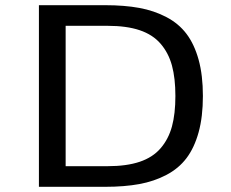

<svg xmlns="http://www.w3.org/2000/svg" viewBox="-20 -720 890 740"><path d="M130 0V-700H385Q459.5 -700 516.8 -689.5Q574 -679 621.2 -654.2Q668.5 -629.5 698.8 -589.5Q729 -549.5 745.5 -489.8Q762 -430 762 -350Q762 -270 745.5 -210.2Q729 -150.5 698.8 -110.5Q668.5 -70.5 621.2 -45.8Q574 -21 516.8 -10.5Q459.5 0 385 0ZM233 -79.5H395Q468 -79.5 518.5 -96.5Q569 -113.5 599.2 -148.8Q629.5 -184 642.8 -232.8Q656 -281.5 656 -350Q656 -418.5 642.8 -467.2Q629.5 -516 599.2 -551.2Q569 -586.5 518.5 -603.5Q468 -620.5 395 -620.5H233Z"/></svg>

Font: League Mono Wide
Style: Regular
Weight: 400
Width: 8
Designer: Tyler Finck
Foundry: The League of Moveable Type / Tyler Finck
Version: Version 2.210